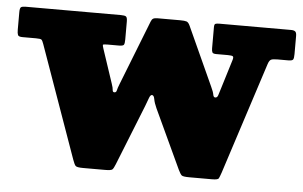

<svg xmlns="http://www.w3.org/2000/svg" viewBox="-48 -582 1041 660"><g transform="rotate(5 472.5 -252.5)"><path d="M360 -283.5Q354 -268.5 352.5 -261Q351 -253.5 344.5 -253.5Q338.5 -253.5 338.2 -260.8Q338 -268 333 -282.5L294 -399.5Q290.5 -410 291 -412.5Q291.5 -415 306 -415H346Q360 -415 363 -419.2Q366 -423.5 366 -437.5V-499.5Q366 -513.5 361.5 -516.8Q357 -520 344 -520H16Q3.5 -520 -0.8 -516.8Q-5 -513.5 -5 -499.5V-438.5Q-5 -426.5 -2.5 -420.8Q0 -415 13 -415H60Q76 -415 79.2 -412Q82.5 -409 86.5 -397.5L224 -10.5Q229.5 5 233.8 10Q238 15 260 15H336Q357 15 361.2 10.8Q365.5 6.5 371 -7.5L454 -215.5Q460 -230.5 464.2 -243Q468.5 -255.5 474 -255.5Q481 -255.5 483.2 -242.2Q485.5 -229 493.5 -211.5L588.5 -7.5Q595.5 7 600.2 11Q605 15 627 15H705Q725.5 15 728.2 9.5Q731 4 736 -10.5L861 -396.5Q865 -408.5 870.8 -411.8Q876.5 -415 893 -415H930Q944.5 -415 947.2 -419.8Q950 -424.5 950 -438.5V-501Q950 -512.5 945.5 -516.2Q941 -520 931 -520H684Q674 -520 670 -518.2Q666 -516.5 666 -506.5V-433.5Q666 -424 668.5 -419.5Q671 -415 682 -415H722Q736 -415 739.5 -412.2Q743 -409.5 739 -397.5L709.5 -301.5Q704 -283.5 701.2 -274.8Q698.5 -266 691.5 -266Q685.5 -266 684 -275.2Q682.5 -284.5 674.5 -301.5L582 -504.5Q577 -515.5 570.5 -517.8Q564 -520 548 -520H471Q460 -520 455.2 -517.2Q450.5 -514.5 447.5 -506.5Z"/></g></svg>

Font: Besley Black
Style: Regular
Weight: 900
Designer: Owen Earl
Foundry: indestructible type*
Version: Version 2.001